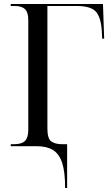

<svg xmlns="http://www.w3.org/2000/svg" viewBox="-20 -734 560 964"><path d="M307 210Q307 129 292 83.5Q277 38 245.5 19Q214 0 164 0H34V-10H51Q89 -10 105.5 -26.5Q122 -43 122 -82V-634Q122 -672 105.5 -688Q89 -704 53 -704H34V-714H497L503 -540H493L491 -581Q486 -651 459.5 -677.5Q433 -704 364 -704H218V-89Q218 -37 238 -23.5Q258 -10 292 -10H317V210Z"/></svg>

Font: Noto Serif Display SemiCondensed
Style: Regular
Weight: 400
Width: 4
Designer: Monotype Design Team
Foundry: Monotype Imaging Inc.
Version: Version 2.009